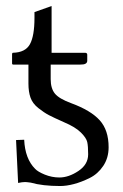

<svg xmlns="http://www.w3.org/2000/svg" viewBox="-20 -604 408 636"><path d="M74.2 -390.1H23.9Q20 -390.1 20 -394V-424.8Q20 -428.7 22.9 -429.2Q64 -430.2 79.1 -457.5Q94.2 -484.9 94.2 -544.9V-564L150.9 -584V-429.2H261.2Q269 -429.2 269 -422.9V-402.8Q269 -389.6 246.1 -390.1H147.9V-341.8Q147.9 -311 161.9 -293.9Q175.8 -276.9 215.8 -262.2Q280.8 -238.3 310.3 -205.6Q339.8 -172.9 339.8 -116.2Q339.8 -81.1 322 -54.4Q304.2 -27.8 277.1 -14.4Q250 -1 225.1 5.6Q200.2 12.2 179.2 12.2Q121.1 12.2 82 1Q67.9 -1 63 -1Q54.2 -1 40 2L33.2 -140.1L60.1 -141.1Q63 -78.1 96.2 -44.9Q105 -35.2 128.4 -25.6Q151.9 -16.1 176.8 -16.1Q207.5 -16.1 239.7 -37.6Q272 -59.1 272 -92.8Q272 -119.6 269 -133.3Q266.1 -147 248 -165Q230 -183.1 191.9 -199.2Q157.7 -214.4 141.8 -222.7Q126 -231 106.9 -246.1Q87.9 -261.2 81.1 -280.5Q74.2 -299.8 74.2 -327.1Z"/></svg>

Font: Linux Libertine O
Style: Regular
Weight: 400
Designer: Philipp H. Poll
Foundry: Philipp H. Poll
Version: Version 5.3.0